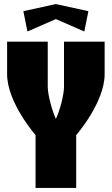

<svg xmlns="http://www.w3.org/2000/svg" viewBox="-20 -925 550 945"><path d="M115 -770 255 -831 395 -770 415 -870 255 -905 95 -870ZM15 -720V-560C15 -420 155 -260 155 -260V0H355V-260C355 -260 495 -420 495 -560V-720H295V-498C295 -456 273 -376 255 -340C238 -376 215 -456 215 -498V-720Z"/></svg>

Font: MikodacsPCS
Style: Regular
Weight: 900
Designer: gluk (gluksza@wp.pl)
Foundry: gluk (gluksza@wp.pl)
Version: Version 0.27